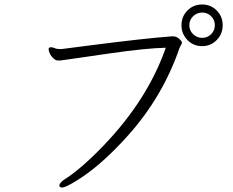

<svg xmlns="http://www.w3.org/2000/svg" viewBox="-20 -818 1040 857"><path d="M882 -612Q843 -612 816.5 -639.5Q790 -667 790 -705.5Q790 -744 816.5 -771Q843 -798 882 -798Q921 -798 947.5 -771Q974 -744 974 -705.5Q974 -667 947.5 -639.5Q921 -612 882 -612ZM882.5 -649Q906 -649 922.5 -665.5Q939 -682 939 -705.5Q939 -729 922.5 -745.5Q906 -762 882.5 -762Q859 -762 842 -745.5Q825 -729 825 -705.5Q825 -682 842 -665.5Q859 -649 882.5 -649ZM255 -599Q306 -605 371 -614Q634 -648 751 -656Q767 -656 779.5 -645Q792 -634 792 -628.5Q792 -623 788 -617Q784 -611 781 -603Q706 -386 552 -214Q428 -75 316 -8Q271 19 258 19Q245 19 245 10Q245 -1 266 -16Q340 -62 442 -168Q639 -373 720 -605Q632 -603 469 -579.5Q306 -556 279 -552Q252 -548 249 -548Q249 -548 238 -548Q229 -548 218.5 -557.5Q208 -567 202.5 -579Q197 -591 197 -598.5Q197 -606 205 -607H208Q216 -607 224.5 -603Q233 -599 247 -599Z"/></svg>

Font: LXGW WenKai Lite Light
Style: Regular
Weight: 300
Designer: LXGW / Fontworks Inc.
Foundry: LXGW / Fontworks Inc.
Version: Version 1.511; March 25, 2025